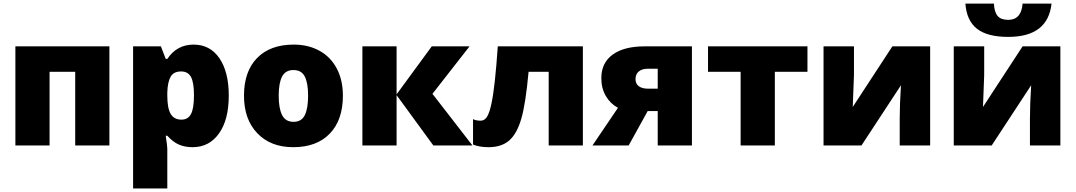

<svg xmlns="http://www.w3.org/2000/svg" viewBox="-20 -812 6006 1072"><path d="M590.8 -553.2V0H399.9V-411.1H256.8V0H65.9V-553.2Z M1055.2 9.8Q1013.2 9.8 980 -4.2Q946.8 -18.1 914.1 -54.2H905.3Q914.1 3.9 914.1 18.1V240.2H723.1V-553.2H878.4L905.3 -482.9H914.1Q967.3 -563 1061 -563Q1152.8 -563 1205.1 -486.8Q1257.3 -410.6 1257.3 -277.8Q1257.3 -144 1202.9 -67.1Q1148.4 9.8 1055.2 9.8ZM991.2 -413.1Q949.2 -413.1 932.4 -383.1Q915.5 -353 914.1 -293.9V-278.8Q914.1 -207.5 933.1 -175.8Q952.1 -144 993.2 -144Q1029.8 -144 1046.4 -175.5Q1063 -207 1063 -279.8Q1063 -351.1 1046.4 -382.1Q1029.8 -413.1 991.2 -413.1Z M1894.5 -277.8Q1894.5 -142.1 1821.5 -66.2Q1748.5 9.8 1617.2 9.8Q1491.2 9.8 1416.7 -67.9Q1342.3 -145.5 1342.3 -277.8Q1342.3 -413.1 1415.3 -488Q1488.3 -563 1620.1 -563Q1701.7 -563 1764.2 -528.3Q1826.7 -493.7 1860.6 -429Q1894.5 -364.3 1894.5 -277.8ZM1536.1 -277.8Q1536.1 -206.5 1555.2 -169.2Q1574.2 -131.8 1619.1 -131.8Q1663.6 -131.8 1681.9 -169.2Q1700.2 -206.5 1700.2 -277.8Q1700.2 -348.6 1681.6 -384.8Q1663.1 -420.9 1618.2 -420.9Q1574.2 -420.9 1555.2 -385Q1536.1 -349.1 1536.1 -277.8Z M2390.6 -553.2H2601.6L2394.5 -288.1L2617.7 0H2399.4L2194.3 -280.8V0H2003.4V-553.2H2194.3V-285.2Z M3234.4 0H3043.5V-411.1H2931.2Q2915 -232.9 2890.6 -149.2Q2866.2 -65.4 2823.2 -27.8Q2780.3 9.8 2707.5 9.8Q2656.7 9.8 2621.1 -4.9V-147Q2637.2 -138.2 2664.1 -138.2Q2686 -138.2 2699.7 -160.9Q2713.4 -183.6 2723.9 -233.4Q2734.4 -283.2 2742.9 -361.3Q2751.5 -439.5 2759.3 -553.2H3234.4Z M3490.2 0H3288.1L3430.2 -210Q3387.2 -233.4 3362.3 -276.4Q3337.4 -319.3 3337.4 -376Q3337.4 -460.9 3400.6 -507.1Q3463.9 -553.2 3579.1 -553.2H3843.3V0H3652.3V-191.9H3596.2ZM3528.3 -370.1Q3528.3 -344.7 3546.4 -330.8Q3564.5 -316.9 3598.1 -316.9H3652.3V-428.2H3597.2Q3564.9 -428.2 3546.6 -413.1Q3528.3 -397.9 3528.3 -370.1Z M4488.3 -411.1H4306.2V0H4115.2V-411.1H3933.1V-553.2H4488.3Z M4748 -553.2V-414.1Q4748 -402.3 4747.8 -388.7Q4747.6 -375 4741.2 -214.8L4962.4 -553.2H5173.3V0H5003.4V-149.9Q5003.4 -228.5 5010.3 -335.9L4790 0H4578.1V-553.2Z M5475.1 -553.2V-414.1Q5475.1 -402.3 5474.9 -388.7Q5474.6 -375 5468.3 -214.8L5689.5 -553.2H5900.4V0H5730.5V-149.9Q5730.5 -228.5 5737.3 -335.9L5517.1 0H5305.2V-553.2ZM5609.4 -606Q5492.7 -606 5434.8 -651.4Q5377 -696.8 5370.1 -792H5529.3Q5531.7 -744.1 5550.3 -722.7Q5568.8 -701.2 5609.4 -701.2Q5682.6 -701.2 5689.5 -792H5851.1Q5831.1 -606 5609.4 -606Z"/></svg>

Font: Open Sans ExtBd
Style: Bold
Weight: 800
Foundry: Ascender Corporation
Version: Version 1.10